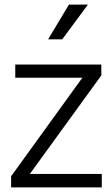

<svg xmlns="http://www.w3.org/2000/svg" viewBox="-20 -810 482 830"><path d="M28 0V-48L336 -474H46V-531H418V-484L109 -58H420V0ZM188 -640 278 -790H360L249 -640Z"/></svg>

Font: Plus Jakarta Sans Light
Style: Regular
Weight: 300
Designer: Gumpita Rahayu
Foundry: Tokotype
Version: Version 2.006; ttfautohint (v1.8.4.7-5d5b)